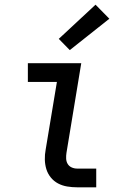

<svg xmlns="http://www.w3.org/2000/svg" viewBox="-20 -800 540 820"><path d="M310 0Q288 0 267 -3.5Q246 -7 228 -16.5Q210 -26 197 -42Q184 -58 178 -77.5Q172 -97 171.5 -118.5Q171 -140 175 -161L223 -450H99V-530H327L264 -148Q262 -136 262.5 -123Q263 -110 269 -100Q275 -90 286 -85Q297 -80 310 -80H391V0ZM278 -586 231 -634 388 -780 447 -720Z"/></svg>

Font: Iosevka Slab Medium
Style: Italic
Weight: 500
Italic angle: -9°
Monospace: yes
Designer: Belleve Invis
Foundry: Belleve Invis
Version: Version 11.1.0; ttfautohint (v1.8.3)